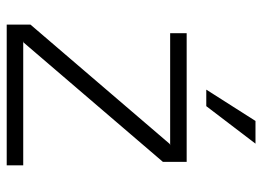

<svg xmlns="http://www.w3.org/2000/svg" viewBox="-122 -640 763 558"><g transform="rotate(90 259.0 -361.5)"><path d="M241 -580 332 -723H398L289 -580ZM52 0V-69L399 -474L403 -475H77V-523H451V-454L104 -49L100 -48H461V0Z"/></g></svg>

Font: Tomorrow Light
Style: Regular
Weight: 300
Designer: Tony de Marco, Monica Rizzolli
Foundry: Just in Type
Version: Version 2.002